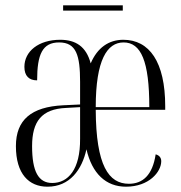

<svg xmlns="http://www.w3.org/2000/svg" viewBox="-20 -694 682 724"><path d="M218 -654H443V-674H218ZM159 10C243 10 289 -54 306 -131C327 -40 379 10 455 10C542 10 588 -46 588 -86C588 -98 582 -108 567 -112C555 -33 518 -1 466 -1C390 -1 342 -69 341 -280H603V-293C603 -461 543 -544 445 -544C390 -544 347 -514 322 -455C305 -519 265 -544 207 -544C125 -544 72 -500 72 -442C72 -408 89 -391 120 -391C120 -489 140 -534 203 -534C268 -534 282 -485 282 -385V-300L218 -297C98 -291 40 -242 40 -143C40 -38 89 10 159 10ZM543 -290H341C341 -468 384 -534 446 -534C512 -534 543 -463 543 -290ZM177 -4C125 -4 101 -47 101 -143C101 -236 137 -283 229 -287L282 -290V-171C283 -55 237 -4 177 -4Z"/></svg>

Font: Noto Serif Display ExtraCondensed Light
Style: Regular
Weight: 300
Width: 2
Designer: Monotype Design Team
Foundry: Monotype Imaging Inc.
Version: Version 2.009